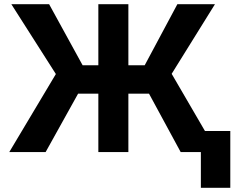

<svg xmlns="http://www.w3.org/2000/svg" viewBox="-20 -727 1121 918"><path d="M593.8 -415H671.9L828.1 -707H1007.8L800.8 -374L960 -100.6H1081.1V170.9H940.4V0H843.8L692.4 -279.3H593.8V0H450.2V-279.3H353.5L198.2 0H24.4L247.1 -373L34.2 -707H214.8L375 -415H450.2V-707H593.8Z"/></svg>

Font: Pretendard JP
Style: Bold
Weight: 700
Designer: Base glyphs from Inter by Rasmus Andersson; Hangeul glyphs from Noto Sans CJK(Source Han Sans) by Jang Soo-young and Kan
Foundry: Kil Hyung-jin
Version: Version 1.309